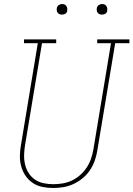

<svg xmlns="http://www.w3.org/2000/svg" viewBox="-20 -932 667 960"><path d="M246 8Q218 8 191.5 2.5Q165 -3 143.5 -17.5Q122 -32 107.5 -53.5Q93 -75 86 -100.5Q79 -126 79.5 -153.5Q80 -181 85 -208L169 -716H100V-735H261V-716H190L105 -205Q101 -181 100.5 -156.5Q100 -132 105.5 -109Q111 -86 123.5 -66.5Q136 -47 155 -34Q174 -21 198 -16Q222 -11 246 -11Q270 -11 293.5 -15Q317 -19 339.5 -29.5Q362 -40 381 -57Q400 -74 413.5 -94.5Q427 -115 435 -138Q443 -161 447 -185L535 -716H466V-735H627V-716H556L467 -182Q463 -156 454.5 -131Q446 -106 431 -83Q416 -60 394.5 -42Q373 -24 348.5 -12.5Q324 -1 298 3.5Q272 8 246 8Q246 8 246 8Q246 8 246 8ZM490 -859Q484 -859 478 -861Q472 -863 468.5 -868Q465 -873 464 -879Q463 -885 464 -891Q465 -896 467.5 -900Q470 -904 473.5 -906.5Q477 -909 481.5 -910.5Q486 -912 490 -912Q497 -912 502.5 -909.5Q508 -907 511.5 -902Q515 -897 516 -891Q517 -885 516 -879Q516 -874 513.5 -870Q511 -866 507 -863.5Q503 -861 499 -860Q495 -859 490 -859ZM290 -859Q284 -859 278 -861Q272 -863 268.5 -868Q265 -873 264 -879Q263 -885 264 -891Q265 -896 267.5 -900Q270 -904 273.5 -906.5Q277 -909 281.5 -910.5Q286 -912 290 -912Q297 -912 302.5 -909.5Q308 -907 311.5 -902Q315 -897 316 -891Q317 -885 316 -879Q316 -874 313.5 -870Q311 -866 307 -863.5Q303 -861 299 -860Q295 -859 290 -859Z"/></svg>

Font: Iosevka Curly Slab ThEx
Style: Italic
Weight: 100
Width: 7
Italic angle: -9°
Monospace: yes
Designer: Belleve Invis
Foundry: Belleve Invis
Version: Version 11.1.0; ttfautohint (v1.8.3)